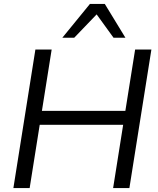

<svg xmlns="http://www.w3.org/2000/svg" viewBox="-20 -957 806 977"><path d="M48.1 0 160.1 -705H242.9L193.3 -393H617.9L667.6 -705H750.4L638.4 0H555.6L606.7 -322H182.1L130.9 0ZM297.2 -765 437.6 -936.9H513.3L618.2 -765H557.7L471.8 -883.8L357.7 -765Z"/></svg>

Font: Mulish ExtraLight
Style: Italic
Weight: 200
Italic angle: -9°
Designer: Vernon Adams
Foundry: Vernon Adams
Version: Version 3.603